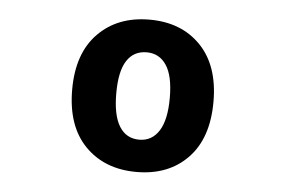

<svg xmlns="http://www.w3.org/2000/svg" viewBox="-37 -758 725 486"><g transform="rotate(5 325.0 -515.5)"><path d="M325 -322Q244 -322 194.5 -372.5Q145 -423 145 -516Q145 -608 194.5 -658.5Q244 -709 325 -709Q406 -709 455 -658.5Q504 -608 504 -516Q504 -423 455 -372.5Q406 -322 325 -322ZM325 -404Q357 -404 375 -432Q393 -460 393 -516Q393 -572 375 -599Q357 -626 325 -626Q292 -626 274.5 -599Q257 -572 257 -516Q257 -460 274.5 -432Q292 -404 325 -404Z"/></g></svg>

Font: Azeret Mono
Style: Bold
Weight: 700
Designer: Martin Vácha
Foundry: Displaay
Version: Version 1.002